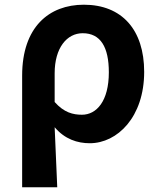

<svg xmlns="http://www.w3.org/2000/svg" viewBox="-20 -594 679 815"><path d="M74 201H223C219 114 216 36 212 -54C255 -3 309 14 361 14C478 14 592 -97 592 -289C592 -468 497 -574 336 -574C188 -574 74 -479 74 -273ZM328 -107C290 -107 252 -116 212 -161V-283C212 -391 264 -453 331 -453C407 -453 442 -394 442 -287C442 -165 390 -107 328 -107Z"/></svg>

Font: Noto Sans TC
Style: Bold
Weight: 700
Designer: Ryoko NISHIZUKA 西塚涼子 (kana, bopomofo & ideographs); Paul D. Hunt (Latin, Greek & Cyrillic); Sandoll Communications 산돌커뮤니
Foundry: Adobe
Version: Version 2.004;hotconv 1.0.118;makeotfexe 2.5.65603